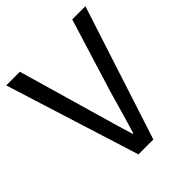

<svg xmlns="http://www.w3.org/2000/svg" viewBox="-185 -771 885 885"><g transform="rotate(-45 258.0 -328.0)"><path d="M206.1 0 0 -655.8H88.9L190.9 -301.8Q237.8 -137.7 253.9 -85.9H257.8Q271.5 -129.4 292.2 -202.1Q313 -274.9 320.8 -301.8L430.2 -655.8H516.1L303.2 0Z"/></g></svg>

Font: Source Sans Pro
Style: Regular
Weight: 400
Designer: Paul D. Hunt
Foundry: Adobe Systems Incorporated
Version: Version 3.006;hotconv 1.0.111;makeotfexe 2.5.65597